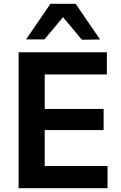

<svg xmlns="http://www.w3.org/2000/svg" viewBox="-20 -987 636 1007"><path d="M77.5 0V-713H540.5V-596.5H214.5V-415.5H523.5V-305H214.5V-116.5H544V0ZM409.5 -778.5Q385 -808 360.2 -837.5Q335.5 -867 310.5 -897Q286 -867.5 261.8 -838.5Q237.5 -809.5 213 -780.5H116.5Q148.5 -826.5 180.2 -873Q212 -919.5 244.5 -967H377Q409 -919.5 441 -872.8Q473 -826 505 -780Z"/></svg>

Font: Commissioner SemiBold
Style: Regular
Weight: 600
Designer: Kostas Bartsokas
Foundry: Kostas Bartsokas
Version: Version 1.000; ttfautohint (v1.8.3)